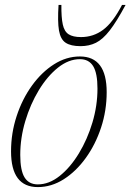

<svg xmlns="http://www.w3.org/2000/svg" viewBox="-20 -752 532 782"><path d="M305.5 -522Q414.5 -522 414.5 -376.5Q414.5 -302 391.8 -232.8Q369 -163.5 329.5 -108.8Q290 -54 239.8 -22Q189.5 10 134 10Q25 10 25 -135.5Q25 -210 47.8 -279.2Q70.5 -348.5 110 -403.2Q149.5 -458 199.8 -490Q250 -522 305.5 -522ZM134 -1Q180 -1 223.2 -35.5Q266.5 -70 301.2 -127.2Q336 -184.5 356.5 -253.2Q377 -322 377 -391Q377 -454 359.5 -482.5Q342 -511 305.5 -511Q259.5 -511 216.2 -476.5Q173 -442 138.2 -384.8Q103.5 -327.5 83 -258.8Q62.5 -190 62.5 -121Q62.5 -58 80 -29.5Q97.5 -1 134 -1ZM310 -601Q360.5 -601 400.2 -630.8Q440 -660.5 477 -732H491.5Q455 -664 426.8 -627.8Q398.5 -591.5 370.8 -577.8Q343 -564 308 -564Q268.5 -564 247.5 -577.8Q226.5 -591.5 220.2 -627.8Q214 -664 218.5 -732H230Q229.5 -680.5 235.8 -652Q242 -623.5 259.8 -612.2Q277.5 -601 310 -601Z"/></svg>

Font: Newsreader 72pt ExtraLight
Style: Italic
Weight: 275
Italic angle: -17°
Designer: Hugues Gentile
Foundry: Production Type
Version: Version 1.003; ttfautohint (v1.8.3)